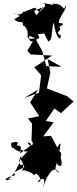

<svg xmlns="http://www.w3.org/2000/svg" viewBox="-20 -876 512 1281"><path d="M184 -513 327 -505 209 -427 252 -377 254 -368 240 -257 141 -222 234 -278 181 -193 242 -101 167 -86 194 -50 190 60C218 97 172 107 164 73C213 86 172 104 114 147C127 92 120 88 54 101C70 121 88 119 100 74C34 61 40 106 109 136C142 105 113 142 165 133L117 183L143 239L71 275C98 309 60 282 14 322C63 334 63 308 27 328C76 290 110 225 123 159C76 236 154 248 138 186C130 289 125 265 141 260C241 285 187 309 211 290C224 259 280 350 228 334C306 281 263 372 265 385C279 327 334 204 375 279C316 238 387 239 338 172C369 257 408 246 384 173C402 127 353 131 379 128C378 107 398 48 362 108L321 30L268 34L338 -60L286 -69L343 -152L387 -121L461 -190L472 -197L428 -234L293 -286L316 -393L298 -482L391 -430L289 -435L262 -535L223 -605L232 -657L162 -536ZM275 -830C227 -800 258 -782 220 -816C224 -835 193 -817 131 -793C160 -824 118 -749 66 -793C136 -752 120 -786 75 -745C120 -712 136 -748 133 -706C172 -696 169 -616 158 -636C189 -609 169 -575 241 -625C185 -616 164 -611 177 -635C197 -632 267 -591 232 -648C298 -651 259 -669 303 -599C338 -614 319 -695 340 -724C343 -660 383 -583 386 -638C336 -672 398 -658 376 -694C377 -705 434 -717 374 -723C359 -743 436 -827 417 -839C402 -785 413 -857 330 -851C338 -835 368 -840 266 -856C319 -837 220 -795 207 -752C242 -786 166 -762 244 -721L208 -803L234 -815Z"/></svg>

Font: Hussar Lance
Style: ExBd
Weight: 700
Foundry: Cannot Into Space Fonts, PlusOne Fonts
Version: Version 2.270